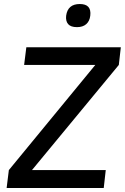

<svg xmlns="http://www.w3.org/2000/svg" viewBox="-20 -935 621 955"><path d="M309 -857Q317 -915 377 -915Q436 -915 429 -857Q426 -830 409 -815Q392 -800 363 -800Q332 -800 319 -815Q306 -830 309 -857ZM139 -89H506L496 0H13L24 -89L454 -612H100L111 -700H581L571 -612Z"/></svg>

Font: Haskoy Medium
Style: Italic
Weight: 500
Designer: Ertekin Erdin
Foundry: Ertekin Erdin
Version: Version 2.000; ttfautohint (v1.8.4.7-5d5b)